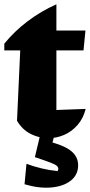

<svg xmlns="http://www.w3.org/2000/svg" viewBox="-23 -630 418 892"><path d="M239 -610V-488H374L365 -396H239V-119L375 -124Q364 -80 337.5 -49.5Q311 -19 275.5 -3.5Q240 12 202 12Q159 12 120 -7.5Q81 -27 56 -69L71 -396H-3V-427Q43 -484 105 -531Q167 -578 239 -610ZM167 -17H233L221 32Q284 50 312 75.5Q340 101 340 138Q340 182 306 209Q272 236 215 241Q158 246 91 226L100 131Q135 144 171 152.5Q207 161 244 165Q248 160 248 154Q248 147 241 140.5Q234 134 210.5 125Q187 116 139 100Z"/></svg>

Font: Piazzolla ExtraBold
Style: Regular
Weight: 800
Designer: Juan Pablo del Peral
Foundry: Huerta Tipografica
Version: Version 1.330